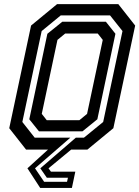

<svg xmlns="http://www.w3.org/2000/svg" viewBox="-20 -720 670 924"><path d="M205 -141.5H362L399 -172L474.5 -528L450.5 -558.5H293.5L256.5 -528L181 -172ZM147 -57.5H384L476.5 -133L569.5 -570.5L509.5 -646H272.5L180.5 -570.5L87.5 -133ZM167.5 -88 121 -146 208 -557.5 280 -615.5H489.5L535.5 -557.5L448.5 -146L377 -88ZM318.5 -57.5 148.5 90 192.5 155H302.5L307 135.5H205.5L174 90L345 -57.5ZM549.5 -700 630.5 -597 525.5 -103 400.5 0H322.5L213.5 90L225 106H342.5L326 184.5H173.5L112 90L211 0H105.5L24.5 -103L129.5 -597L254.5 -700Z"/></svg>

Font: Tourney SemiBold
Style: Italic
Weight: 600
Italic angle: -12°
Version: Version 1.015